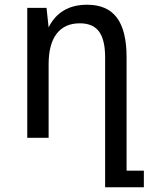

<svg xmlns="http://www.w3.org/2000/svg" viewBox="-20 -580 642 808"><path d="M422.4 -338.9Q422.4 -412.6 396.7 -447.3Q371.1 -481.9 315.9 -481.9Q252 -481.9 218.3 -438Q184.6 -394 184.6 -309.1V0H94.7V-546.9H175.8L184.6 -464.8Q232.4 -560.1 346.7 -560.1Q431.2 -560.1 471.9 -505.6Q512.7 -451.2 512.7 -338.9V138.2H585.4V208H422.4Z"/></svg>

Font: Vazir Code Hack
Style: Code-Hack
Weight: 400
Foundry: DejaVu fonts team - Redesigned by Saber Rastikerdar
Version: Version 1.1.2